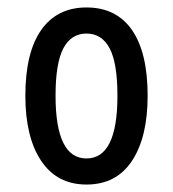

<svg xmlns="http://www.w3.org/2000/svg" viewBox="-20 -485 464 515"><path d="M212 10Q133 10 90.5 -53.5Q48 -117 48 -228Q48 -344 90.5 -404.5Q133 -465 212 -465Q292 -465 334 -404.5Q376 -344 376 -228Q376 -117 334 -53.5Q292 10 212 10ZM212 -60Q295 -60 295 -228Q295 -316 274 -355.5Q253 -395 212 -395Q171 -395 150 -355.5Q129 -316 129 -228Q129 -60 212 -60Z"/></svg>

Font: Noto Sans Thai ExtCond
Style: Regular
Weight: 400
Width: 2
Designer: Monotype Design Team
Foundry: Monotype Imaging Inc.
Version: Version 2.002; ttfautohint (v1.8.4.7-5d5b)